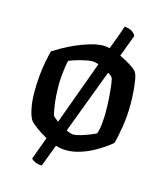

<svg xmlns="http://www.w3.org/2000/svg" viewBox="-106 -690 751 867"><g transform="rotate(15 269.0 -256.5)"><path d="M465 -424Q473 -414 477.5 -387Q482 -360 484 -329.5Q486 -299 486 -277Q486 -222 478 -171Q470 -120 461 -89Q449 -78 427.5 -63Q406 -48 378.5 -33.5Q351 -19 320 -9.5Q289 0 258 0Q246 0 233.5 -2Q221 -4 209 -8L170 95Q151 95 138 88.5Q125 82 120 76L159 -30Q131 -45 109 -61.5Q87 -78 80 -86Q68 -100 60 -136.5Q52 -173 52 -218Q52 -258 55.5 -294.5Q59 -331 65 -362Q71 -393 77 -414Q91 -423 116.5 -437.5Q142 -452 173.5 -466Q205 -480 238.5 -490Q272 -500 302 -500Q308 -500 315 -499Q322 -498 329 -496Q342 -530 352.5 -558.5Q363 -587 370 -608Q396 -605 408.5 -595Q421 -585 422 -577L384 -476Q412 -463 435 -448.5Q458 -434 465 -424ZM150 -280Q150 -226 156 -183.5Q162 -141 167 -134Q169 -132 175 -127Q181 -122 190 -115L299 -413Q291 -416 283.5 -417.5Q276 -419 269 -419Q258 -419 236.5 -414.5Q215 -410 194 -403.5Q173 -397 163 -392Q160 -382 157 -362.5Q154 -343 152 -321Q150 -299 150 -280ZM374 -110Q381 -127 384 -156.5Q387 -186 387 -212Q387 -245 384.5 -280Q382 -315 378.5 -341Q375 -367 371 -372Q370 -374 364.5 -378.5Q359 -383 351 -387L238 -87Q247 -83 255.5 -80Q264 -77 270 -77Q284 -77 306 -83.5Q328 -90 347.5 -98Q367 -106 374 -110Z"/></g></svg>

Font: Texturina Medium
Style: Regular
Weight: 500
Designer: Guillermo Torres Carreño
Foundry: Omnibus-Type
Version: Version 1.003